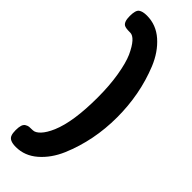

<svg xmlns="http://www.w3.org/2000/svg" viewBox="-327 -792 1037 1037"><g transform="rotate(45 192.0 -273.5)"><path d="M162 10Q204 -89 204 -274Q204 -365 191.5 -439.5Q179 -514 160 -557Q119 -646 80 -646H74Q47 -646 35 -652Q15 -663 15 -707.5Q15 -752 31 -763.5Q47 -775 79 -775Q150 -775 205 -726.5Q260 -678 292 -600Q354 -447 354 -272Q354 -96 289 58Q257 133 202.5 180.5Q148 228 80 228Q29 228 20 200Q15 187 15 164Q15 141 19.5 127Q24 113 34.5 107Q45 101 53.5 100Q62 99 81 99Q100 99 121.5 76.5Q143 54 162 10Z"/></g></svg>

Font: Fredoka One
Style: Regular
Weight: 400
Version: Version 1.001;April 7, 2020;FontCreator 12.0.0.2522 64-bit